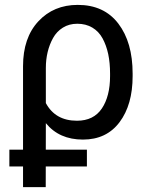

<svg xmlns="http://www.w3.org/2000/svg" viewBox="-20 -558 608 781"><path d="M166 203.1H73.7V-288.6Q73.7 -404.3 136 -471.2Q198.2 -538.1 296.4 -538.1Q403.3 -538.1 461.4 -461.9Q519.5 -385.7 519.5 -258.8V-248.5Q519.5 -131.8 466.3 -61Q413.1 9.8 317.4 9.8Q220.7 9.8 166.5 -57.1ZM166.5 -281.7V-138.7Q205.1 -66.9 293 -66.9Q360.8 -66.9 394.3 -116.7Q427.7 -166.5 427.7 -248.5V-258.8Q427.7 -302.2 420.2 -337.9Q412.6 -373.5 397.2 -401.9Q381.8 -430.2 355.5 -445.8Q329.1 -461.4 294.4 -461.4Q261.2 -461.4 235.8 -445.6Q210.4 -429.7 195.8 -403.3Q181.2 -377 173.8 -346.2Q166.5 -315.4 166.5 -281.7ZM333.5 50.8V119.1H18.1V50.8Z"/></svg>

Font: Bert Sans Medium
Style: Regular
Weight: 500
Designer: Christian Robertson, Adam Twardoch, & Cristiano Sobral
Foundry: Google
Version: Version 12.135;January 10, 2020;FontCreator 12.0.0.2547 64-b